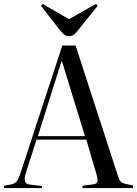

<svg xmlns="http://www.w3.org/2000/svg" viewBox="-20 -963 701 983"><path d="M0 0V-12L38 -19Q55 -23 64.5 -33.5Q74 -44 84 -74L299 -730H367L581 -71Q589 -46 596.5 -35.5Q604 -25 625 -21L661 -14V0H402V-12L456 -19Q474 -21 478 -32Q482 -43 475 -67L422 -248H167L111 -73Q104 -50 108 -35Q112 -20 134 -18L194 -11V0ZM174 -266H415L297 -650H295ZM333 -778Q320 -778 311 -784Q302 -790 289 -806L190 -933L198 -943L333 -865L472 -943L480 -933L373 -800Q365 -790 356 -784Q347 -778 333 -778Z"/></svg>

Font: Literata 72pt
Style: Regular
Weight: 400
Designer: Latin by Veronika Burian and Jose Scaglione. Greek by Irene Vlachou. Cyrillic by Vera Evstafieva.
Foundry: TypeTogether
Version: Version 3.002